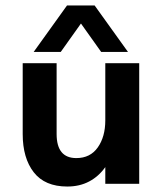

<svg xmlns="http://www.w3.org/2000/svg" viewBox="-20 -672 582 702"><path d="M63 -182V-441H187V-182Q187 -94 259 -94Q310 -94 337.5 -133Q365 -172 365 -232V-441H489V0H365V-61Q341 -27 306 -8.5Q271 10 226 10Q144 10 103.5 -42Q63 -94 63 -182ZM225 -652H326L448 -482H350L276 -586L202 -482H103Z"/></svg>

Font: Teachers SemiBold
Style: Regular
Weight: 600
Designer: Alfredo Marco Pradil & Chank Diesel
Version: Version 0.009